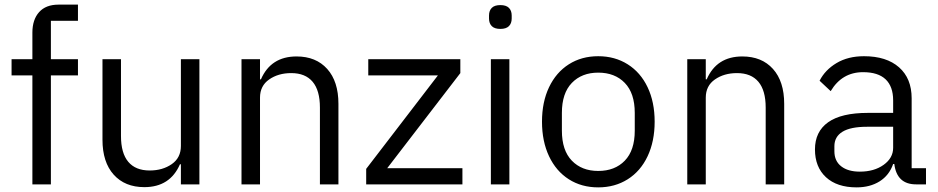

<svg xmlns="http://www.w3.org/2000/svg" viewBox="-20 -797 4056 830"><path d="M120 0V-471H30V-541H120V-656Q120 -712 149 -744.5Q178 -777 233 -777H317V-707H200V-541H317V-471H200V0Z M423 -193V-541H503V-209Q503 -135 534.5 -97.5Q566 -60 627 -60Q683 -60 722.5 -87.5Q762 -115 762 -166V-541H842V0H762V-87H758Q715 12 604 12Q520 12 471.5 -42Q423 -96 423 -193Z M1024 0V-541H1104V-454H1108Q1151 -553 1262 -553Q1346 -553 1394.5 -499Q1443 -445 1443 -348V0H1363V-332Q1363 -406 1331.5 -443.5Q1300 -481 1239 -481Q1183 -481 1143.5 -453.5Q1104 -426 1104 -375V0Z M1979 -70V0H1563V-67L1873 -471H1572V-541H1970V-481L1654 -70Z M2094 -717V-730Q2094 -751 2106 -763Q2118 -775 2143 -775Q2168 -775 2180 -763Q2192 -751 2192 -730V-717Q2192 -696 2180 -684Q2168 -672 2143 -672Q2118 -672 2106 -684Q2094 -696 2094 -717ZM2182 0H2102V-541H2182Z M2323 -271Q2323 -356 2353.5 -420Q2384 -484 2439 -519Q2494 -554 2566 -554Q2638 -554 2693.5 -519Q2749 -484 2779.5 -420Q2810 -356 2810 -271Q2810 -186 2779.5 -121.5Q2749 -57 2693.5 -22Q2638 13 2566 13Q2494 13 2439 -22Q2384 -57 2353.5 -121.5Q2323 -186 2323 -271ZM2724 -232V-309Q2724 -394 2681 -438.5Q2638 -483 2566 -483Q2495 -483 2452 -438.5Q2409 -394 2409 -309V-232Q2409 -147 2452 -102.5Q2495 -58 2566 -58Q2638 -58 2681 -102.5Q2724 -147 2724 -232Z M2951 0V-541H3031V-454H3035Q3078 -553 3189 -553Q3273 -553 3321.5 -499Q3370 -445 3370 -348V0H3290V-332Q3290 -406 3258.5 -443.5Q3227 -481 3166 -481Q3110 -481 3070.5 -453.5Q3031 -426 3031 -375V0Z M3503 -151Q3503 -228 3560 -268.5Q3617 -309 3732 -309H3841V-363Q3841 -423 3808.5 -454Q3776 -485 3711 -485Q3620 -485 3571 -403L3523 -448Q3547 -495 3596.5 -524.5Q3646 -554 3715 -554Q3812 -554 3866.5 -506Q3921 -458 3921 -372V-70H3983V0H3940Q3857 0 3846 -88H3841Q3824 -39 3782.5 -13Q3741 13 3683 13Q3598 13 3550.5 -31Q3503 -75 3503 -151ZM3841 -158V-249H3728Q3657 -249 3622 -227.5Q3587 -206 3587 -165V-143Q3587 -101 3616.5 -78Q3646 -55 3697 -55Q3759 -55 3800 -84.5Q3841 -114 3841 -158Z"/></svg>

Font: IBM Plex Sans JP
Style: Regular
Weight: 400
Designer: Mike Abbink; Paul van der Laan; Pieter van Rosmalen; Wujin Sim; Yejin Wi; Jinhee Kim; Boomi Park; Yona Kim; Kichan Ma
Foundry: Sandoll Inc.
Version: Version 1.001